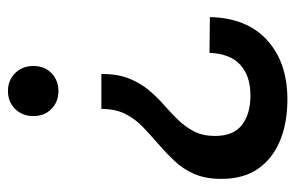

<svg xmlns="http://www.w3.org/2000/svg" viewBox="-150 -584 743 483"><g transform="rotate(90 221.5 -342.5)"><path d="M23 -499Q25 -592 81 -643Q137 -694 230 -694Q290 -694 335 -675Q380 -656 405 -619.5Q430 -583 430 -528Q430 -488 417.5 -459.5Q405 -431 384.5 -409.5Q364 -388 342 -369Q320 -350 299.5 -330.5Q279 -311 266.5 -286Q254 -261 254 -226H166Q166 -267 177.5 -295.5Q189 -324 206.5 -345Q224 -366 244 -383.5Q264 -401 281.5 -419Q299 -437 310.5 -459Q322 -481 322 -512Q322 -558 294.5 -579.5Q267 -601 220 -601Q171 -601 143 -575.5Q115 -550 113 -498ZM209 -118Q236 -118 254 -100.5Q272 -83 272 -55Q272 -27 254 -9Q236 9 209 9Q182 9 164 -9Q146 -27 146 -55Q146 -83 164 -100.5Q182 -118 209 -118Z"/></g></svg>

Font: Alexandria
Style: Regular
Weight: 400
Designer: Mohamed Gaber
Foundry: Kief Type Foundry
Version: Version 5.100